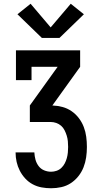

<svg xmlns="http://www.w3.org/2000/svg" viewBox="-20 -1003 540 1023"><path d="M252 0Q227 0 202 -4.5Q177 -9 154.5 -21Q132 -33 114.5 -52Q97 -71 85.5 -93.5Q74 -116 68.5 -140.5Q63 -165 63 -191H163Q164 -171 169 -152.5Q174 -134 185.5 -118.5Q197 -103 215 -95.5Q233 -88 252 -88Q267 -88 281.5 -93Q296 -98 307 -108.5Q318 -119 325 -132.5Q332 -146 336 -160.5Q340 -175 341.5 -190Q343 -205 343 -220Q343 -236 341.5 -251Q340 -266 335.5 -280.5Q331 -295 324 -309Q317 -323 305.5 -333Q294 -343 279.5 -348Q265 -353 250 -353H139V-441L287 -647H148V-576H65V-735H407V-647L259 -441Q287 -440 313 -433Q339 -426 361.5 -410.5Q384 -395 400.5 -373Q417 -351 426.5 -326Q436 -301 439.5 -274Q443 -247 443 -220Q443 -192 439 -164.5Q435 -137 425 -111.5Q415 -86 397.5 -64Q380 -42 357 -27Q334 -12 307 -6Q280 0 252 0ZM203 -801 73 -927 143 -983 250 -857 357 -983 427 -927 297 -801Z"/></svg>

Font: Iosevka Slab Semibold
Style: Regular
Weight: 600
Monospace: yes
Designer: Belleve Invis
Foundry: Belleve Invis
Version: Version 11.1.1; ttfautohint (v1.8.3)